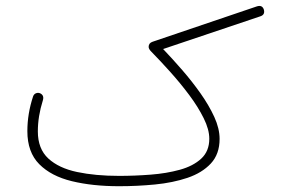

<svg xmlns="http://www.w3.org/2000/svg" viewBox="-20 -624 970 654"><path d="M73.2 -177.2Q73.2 -236.8 92.8 -295.9Q95.7 -303.7 102.8 -306.4Q109.9 -309.1 116.7 -306.2Q131.3 -299.3 126 -282.2Q108.9 -228 108.9 -176.3Q108.9 -117.2 144.5 -84.2Q180.2 -51.3 242.7 -38.1Q305.2 -24.9 385.7 -24.9Q439 -24.9 492.9 -29.1Q546.9 -33.2 592.3 -45.7Q637.7 -58.1 665.3 -83.5Q692.9 -108.9 692.9 -151.4Q692.9 -183.1 673.8 -221.4Q654.8 -259.8 624.8 -300Q594.7 -340.3 560.5 -378.4Q526.4 -416.5 495.6 -447.8Q486.3 -457 486.3 -464.4Q486.3 -477.5 500 -481.9L854.5 -602.1Q873.5 -608.4 878.9 -590.8Q883.3 -573.7 866.7 -568.4L535.6 -457Q566.9 -424.3 600.6 -385.5Q634.3 -346.7 663.1 -305.9Q691.9 -265.1 710 -225.6Q728 -186 728 -150.9Q728 -99.1 698.2 -67.1Q668.5 -35.2 618.7 -18.3Q568.8 -1.5 508.1 4.4Q447.3 10.3 385.7 10.3Q295.4 10.3 224.9 -6.8Q154.3 -23.9 113.8 -64.7Q73.2 -105.5 73.2 -177.2Z"/></svg>

Font: Mikhak-FD ExtraLight
Style: Regular
Weight: 200
Designer: Amin Abedi
Version: Version 3.2